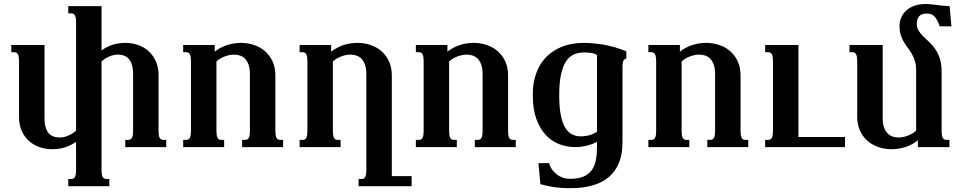

<svg xmlns="http://www.w3.org/2000/svg" viewBox="-20 -747 4900 975"><path d="M366.2 -630.9Q366.2 -646 364.7 -655.3Q363.3 -664.6 359.9 -669.9Q356.4 -675.3 351.6 -677.2Q346.7 -679.2 340.3 -679.2H326.7V-715.8H495.6V-491.2Q548.3 -529.3 616.2 -529.3Q648.9 -529.3 679.4 -519Q710 -508.8 733.4 -488.3Q756.8 -467.8 771 -436.5Q785.2 -405.3 785.2 -363.8V-85Q785.2 -69.8 786.6 -60.5Q788.1 -51.3 791.5 -45.9Q794.9 -40.5 799.6 -38.6Q804.2 -36.6 811 -36.6H824.2V0H616.2V-36.6H629.9Q636.2 -36.6 641.1 -38.6Q646 -40.5 649.4 -45.9Q652.8 -51.3 654.3 -60.5Q655.8 -69.8 655.8 -85V-371.1Q655.8 -399.4 649.7 -418.5Q643.6 -437.5 633.3 -448.7Q623 -460 609.4 -464.8Q595.7 -469.7 580.6 -469.7Q557.1 -469.7 534.9 -460.2Q512.7 -450.7 495.6 -435.1V113.8Q495.6 128.9 497.1 138.2Q498.5 147.5 502 152.8Q505.4 158.2 510 160.2Q514.6 162.1 521.5 162.1H535.2V198.7H326.7V162.1H340.3Q346.7 162.1 351.6 160.2Q356.4 158.2 359.9 152.8Q363.3 147.5 364.7 138.2Q366.2 128.9 366.2 113.8V-26.9Q314 10.7 245.6 10.7Q212.4 10.7 181.9 0.5Q151.4 -9.8 127.9 -30.3Q104.5 -50.8 90.6 -81.8Q76.7 -112.8 76.7 -154.8V-433.6Q76.7 -448.7 75.2 -458Q73.7 -467.3 70.3 -472.7Q66.9 -478 62 -480Q57.1 -481.9 50.8 -481.9H37.6V-518.6H206.1V-147.5Q206.1 -119.1 211.9 -100.1Q217.8 -81.1 228 -69.8Q238.3 -58.6 252 -53.7Q265.6 -48.8 281.2 -48.8Q304.7 -48.8 326.9 -58.3Q349.1 -67.9 366.2 -83.5Z M1079.1 -85Q1079.1 -69.8 1080.6 -60.5Q1082 -51.3 1085.4 -45.9Q1088.9 -40.5 1093.5 -38.6Q1098.1 -36.6 1105 -36.6H1118.2V0H910.2V-36.6H923.8Q930.2 -36.6 935.1 -38.6Q939.9 -40.5 943.4 -45.9Q946.8 -51.3 948.2 -60.5Q949.7 -69.8 949.7 -85V-433.6Q949.7 -448.7 948.2 -458Q946.8 -467.3 943.4 -472.7Q939.9 -478 935.1 -480Q930.2 -481.9 923.8 -481.9H910.2V-518.6H1070.3V-484.4Q1098.1 -506.8 1133.1 -518.1Q1168 -529.3 1204.6 -529.3Q1237.3 -529.3 1268.8 -519Q1300.3 -508.8 1324.5 -488.3Q1348.6 -467.8 1363.5 -436.5Q1378.4 -405.3 1378.4 -363.8V-85Q1378.4 -69.8 1379.9 -60.5Q1381.3 -51.3 1384.8 -45.9Q1388.2 -40.5 1392.8 -38.6Q1397.5 -36.6 1404.3 -36.6H1417.5V0H1209.5V-36.6H1223.1Q1229.5 -36.6 1234.4 -38.6Q1239.3 -40.5 1242.7 -45.9Q1246.1 -51.3 1247.6 -60.5Q1249 -69.8 1249 -85V-371.1Q1249 -399.4 1242.2 -418.5Q1235.4 -437.5 1224.4 -448.7Q1213.4 -460 1198.7 -464.8Q1184.1 -469.7 1168.9 -469.7Q1145.5 -469.7 1120.8 -460.2Q1096.2 -450.7 1079.1 -435.1Z M1670.4 -85Q1670.4 -69.8 1671.9 -60.5Q1673.3 -51.3 1676.8 -45.9Q1680.2 -40.5 1684.8 -38.6Q1689.5 -36.6 1696.3 -36.6H1709.5V0H1501.5V-36.6H1515.1Q1521.5 -36.6 1526.4 -38.6Q1531.2 -40.5 1534.7 -45.9Q1538.1 -51.3 1539.6 -60.5Q1541 -69.8 1541 -85V-433.6Q1541 -448.7 1539.6 -458Q1538.1 -467.3 1534.7 -472.7Q1531.2 -478 1526.4 -480Q1521.5 -481.9 1515.1 -481.9H1501.5V-518.6H1661.6V-484.4Q1689.5 -506.8 1724.4 -518.1Q1759.3 -529.3 1795.9 -529.3Q1828.6 -529.3 1860.1 -519Q1891.6 -508.8 1915.8 -488.3Q1939.9 -467.8 1954.8 -436.5Q1969.7 -405.3 1969.7 -363.8V147.5H2070.3V198.7H1800.8V162.1H1814.5Q1820.8 162.1 1825.7 160.2Q1830.6 158.2 1834 152.8Q1837.4 147.5 1838.9 138.2Q1840.3 128.9 1840.3 113.8V-371.1Q1840.3 -399.4 1833.5 -418.5Q1826.7 -437.5 1815.7 -448.7Q1804.7 -460 1790 -464.8Q1775.4 -469.7 1760.3 -469.7Q1736.8 -469.7 1712.2 -460.2Q1687.5 -450.7 1670.4 -435.1Z M2260.7 -85Q2260.7 -69.8 2262.2 -60.5Q2263.7 -51.3 2267.1 -45.9Q2270.5 -40.5 2275.1 -38.6Q2279.8 -36.6 2286.6 -36.6H2299.8V0H2091.8V-36.6H2105.5Q2111.8 -36.6 2116.7 -38.6Q2121.6 -40.5 2125 -45.9Q2128.4 -51.3 2129.9 -60.5Q2131.3 -69.8 2131.3 -85V-433.6Q2131.3 -448.7 2129.9 -458Q2128.4 -467.3 2125 -472.7Q2121.6 -478 2116.7 -480Q2111.8 -481.9 2105.5 -481.9H2091.8V-518.6H2252V-484.4Q2279.8 -506.8 2314.7 -518.1Q2349.6 -529.3 2386.2 -529.3Q2418.9 -529.3 2450.4 -519Q2481.9 -508.8 2506.1 -488.3Q2530.3 -467.8 2545.2 -436.5Q2560.1 -405.3 2560.1 -363.8V-85Q2560.1 -69.8 2561.5 -60.5Q2563 -51.3 2566.4 -45.9Q2569.8 -40.5 2574.5 -38.6Q2579.1 -36.6 2585.9 -36.6H2599.1V0H2391.1V-36.6H2404.8Q2411.1 -36.6 2416 -38.6Q2420.9 -40.5 2424.3 -45.9Q2427.7 -51.3 2429.2 -60.5Q2430.7 -69.8 2430.7 -85V-371.1Q2430.7 -399.4 2423.8 -418.5Q2417 -437.5 2406 -448.7Q2395 -460 2380.4 -464.8Q2365.7 -469.7 2350.6 -469.7Q2327.1 -469.7 2302.5 -460.2Q2277.8 -450.7 2260.7 -435.1Z M2945.8 -480.5Q2919.4 -480.5 2896.5 -471.4Q2873.5 -462.4 2856.4 -438.5Q2839.4 -414.6 2829.6 -372.3Q2819.8 -330.1 2819.8 -264.2Q2819.8 -204.6 2827.4 -164.6Q2835 -124.5 2849.4 -100.1Q2863.8 -75.7 2883.8 -65.2Q2903.8 -54.7 2928.7 -54.7Q2978 -54.7 3011.7 -78.6V-467.8Q2996.1 -477.1 2978.3 -478.8Q2960.4 -480.5 2945.8 -480.5ZM2873.5 161.1Q2916 161.1 2942.9 149.7Q2969.7 138.2 2985.1 116.7Q3000.5 95.2 3006.1 64.9Q3011.7 34.7 3011.7 -3.4V-26.4Q2985.8 -13.7 2957.8 -6.8Q2929.7 0 2900.4 0Q2859.4 0 2820.6 -14.6Q2781.7 -29.3 2751.7 -61.3Q2721.7 -93.3 2703.6 -143.3Q2685.5 -193.4 2685.5 -264.2Q2685.5 -313.5 2696 -352.3Q2706.5 -391.1 2724.9 -420.4Q2743.2 -449.7 2768.1 -470.5Q2793 -491.2 2821.5 -504.4Q2850.1 -517.6 2881.1 -523.4Q2912.1 -529.3 2942.9 -529.3Q2990.7 -529.3 3045.9 -520Q3101.1 -510.7 3160.6 -486.3V-449.7Q3156.7 -448.7 3153.3 -447Q3149.9 -445.3 3147.2 -440.9Q3144.5 -436.5 3142.8 -428.7Q3141.1 -420.9 3141.1 -407.7V-25.4Q3141.1 34.2 3123.8 78.1Q3106.4 122.1 3073 150.9Q3039.6 179.7 2990.7 194.1Q2941.9 208.5 2878.4 208.5Q2851.6 208.5 2829.8 207Q2808.1 205.6 2789.8 202.6Q2771.5 199.7 2755.4 196Q2739.3 192.4 2724.1 188L2714.4 81.5H2768.1Q2776.9 108.4 2791.5 124Q2806.2 139.6 2821.5 147.9Q2836.9 156.2 2851.1 158.7Q2865.2 161.1 2873.5 161.1Z M3441.4 -85Q3441.4 -69.8 3442.9 -60.5Q3444.3 -51.3 3447.8 -45.9Q3451.2 -40.5 3455.8 -38.6Q3460.4 -36.6 3467.3 -36.6H3480.5V0H3272.5V-36.6H3286.1Q3292.5 -36.6 3297.4 -38.6Q3302.2 -40.5 3305.7 -45.9Q3309.1 -51.3 3310.5 -60.5Q3312 -69.8 3312 -85V-433.6Q3312 -448.7 3310.5 -458Q3309.1 -467.3 3305.7 -472.7Q3302.2 -478 3297.4 -480Q3292.5 -481.9 3286.1 -481.9H3272.5V-518.6H3432.6V-484.4Q3460.4 -506.8 3495.4 -518.1Q3530.3 -529.3 3566.9 -529.3Q3599.6 -529.3 3631.1 -519Q3662.6 -508.8 3686.8 -488.3Q3710.9 -467.8 3725.8 -436.5Q3740.7 -405.3 3740.7 -363.8V-85Q3740.7 -69.8 3742.2 -60.5Q3743.7 -51.3 3747.1 -45.9Q3750.5 -40.5 3755.1 -38.6Q3759.8 -36.6 3766.6 -36.6H3779.8V0H3571.8V-36.6H3585.4Q3591.8 -36.6 3596.7 -38.6Q3601.6 -40.5 3605 -45.9Q3608.4 -51.3 3609.9 -60.5Q3611.3 -69.8 3611.3 -85V-371.1Q3611.3 -399.4 3604.5 -418.5Q3597.7 -437.5 3586.7 -448.7Q3575.7 -460 3561 -464.8Q3546.4 -469.7 3531.2 -469.7Q3507.8 -469.7 3483.2 -460.2Q3458.5 -450.7 3441.4 -435.1Z M4271 0H3865.7V-36.6H3879.4Q3885.7 -36.6 3890.6 -38.6Q3895.5 -40.5 3898.9 -45.9Q3902.3 -51.3 3903.8 -60.5Q3905.3 -69.8 3905.3 -85V-433.6Q3905.3 -448.7 3903.8 -458Q3902.3 -467.3 3898.9 -472.7Q3895.5 -478 3890.6 -480Q3885.7 -481.9 3879.4 -481.9H3865.7V-518.6H4034.7V-51.3H4271Z M4632.3 -389.2Q4632.3 -417 4626 -437Q4619.6 -457 4610.4 -473.4Q4601.1 -489.7 4590.1 -503.9Q4579.1 -518.1 4569.8 -533.9Q4560.5 -549.8 4554.2 -568.8Q4547.9 -587.9 4547.9 -614.3Q4547.9 -637.2 4556.4 -657.5Q4564.9 -677.7 4581.5 -693.1Q4598.1 -708.5 4622.8 -717.5Q4647.5 -726.6 4679.2 -726.6Q4692.9 -726.6 4709 -724.9Q4725.1 -723.1 4741.7 -721.2Q4758.3 -719.2 4773.9 -717.5Q4789.6 -715.8 4802.2 -715.8L4811.5 -613.3H4752Q4744.6 -634.3 4737.3 -647.2Q4730 -660.2 4721.7 -667Q4713.4 -673.8 4704.6 -676Q4695.8 -678.2 4685.5 -678.2Q4670.4 -678.2 4660.6 -673.8Q4650.9 -669.4 4645.5 -662.1Q4640.1 -654.8 4637.9 -645.3Q4635.7 -635.7 4635.7 -626Q4635.7 -605.5 4645 -590.8Q4654.3 -576.2 4668.5 -562.3Q4682.6 -548.3 4698.7 -533.4Q4714.8 -518.6 4729 -498.3Q4743.2 -478 4752.4 -450Q4761.7 -421.9 4761.7 -382.3V-85Q4761.7 -69.8 4763.2 -60.5Q4764.6 -51.3 4768.1 -45.9Q4771.5 -40.5 4776.1 -38.6Q4780.8 -36.6 4787.6 -36.6H4801.3V0H4641.1V-34.2Q4613.3 -11.7 4578.4 -0.5Q4543.5 10.7 4506.8 10.7Q4473.6 10.7 4442.4 0.5Q4411.1 -9.8 4387 -30.3Q4362.8 -50.8 4347.9 -81.8Q4333 -112.8 4333 -154.8V-433.6Q4333 -448.7 4331.5 -458Q4330.1 -467.3 4326.7 -472.7Q4323.2 -478 4318.4 -480Q4313.5 -481.9 4307.1 -481.9H4293.9V-518.6H4462.4V-147.5Q4462.4 -119.1 4469.2 -100.1Q4476.1 -81.1 4487.1 -69.8Q4498 -58.6 4512.5 -53.7Q4526.9 -48.8 4542.5 -48.8Q4565.9 -48.8 4590.6 -58.3Q4615.2 -67.9 4632.3 -83.5Z"/></svg>

Font: Arian AMU Serif
Style: Bold
Weight: 700
Designer: Ruben Hakobyan (Tarumian)
Foundry: Ruben Hakobyan (Tarumian)
Version: Version 1.002